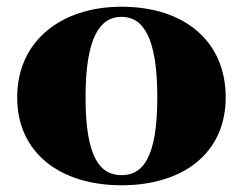

<svg xmlns="http://www.w3.org/2000/svg" viewBox="-20 -535 722 570"><path d="M341 15C522 15 650 -79 650 -246C650 -413 527 -515 341 -515C161 -515 31 -413 31 -246C31 -79 161 15 341 15ZM341 -15C277 -15 234 -67 234 -246C234 -425 277 -485 341 -485C404 -485 447 -426 447 -246C447 -67 404 -15 341 -15Z"/></svg>

Font: Sprat
Style: Bold
Weight: 700
Designer: Ethan Nakache
Foundry: Collletttivo
Version: Version 2.000;Glyphs 3.2 (3217)